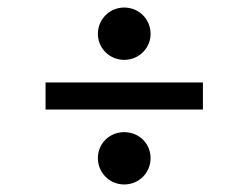

<svg xmlns="http://www.w3.org/2000/svg" viewBox="-20 -605 660 510"><path d="M240 -515C240 -477 271 -446 310 -446C349 -446 380 -477 380 -515C380 -554 349 -585 310 -585C271 -585 240 -554 240 -515ZM101 -386V-314H519V-386ZM240 -185C240 -146 271 -115 310 -115C349 -115 380 -146 380 -185C380 -224 349 -254 310 -254C271 -254 240 -224 240 -185Z"/></svg>

Font: Space Text
Style: Regular
Weight: 400
Designer: Florian Karsten (Space Text), Colophon Foundry (Space Mono)
Foundry: Florian Karsten
Version: Version 1.003;PS 001.003;hotconv 1.0.88;makeotf.lib2.5.64775